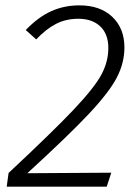

<svg xmlns="http://www.w3.org/2000/svg" viewBox="-20 -696 516 716"><path d="M444 -519Q444 -462 416 -407.5Q388 -353 312 -272Q236 -191 82 -50L395 -52L378 0H5L12 -51Q178 -206 255 -287.5Q332 -369 358 -417.5Q384 -466 384 -517Q384 -569 354 -597.5Q324 -626 272 -626Q226 -626 189 -607Q152 -588 115 -549L76 -584Q122 -632 170.5 -654Q219 -676 276 -676Q354 -676 399 -633Q444 -590 444 -519Z"/></svg>

Font: Fira Sans Light
Style: Italic
Weight: 300
Italic angle: -8°
Designer: bBox Type GmbH & Carrois Corporate GbR & Edenspiekermann AG
Foundry: bBox Type GmbH & Carrois Corporate GbR & Edenspiekermann AG
Version: Version 4.301